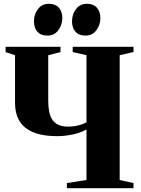

<svg xmlns="http://www.w3.org/2000/svg" viewBox="-20 -989 739 1009"><path d="M434.5 -308.5Q402 -290.5 360.5 -282Q319 -273.5 282 -273.5Q235 -273.5 198.5 -281Q162 -288.5 135.5 -303.2Q109 -318 92 -339.2Q75 -360.5 67 -388.2Q59 -416 59 -449.5V-699L9.5 -715V-743H298V-715L233.5 -699V-459.5Q233.5 -428 238.5 -402.8Q243.5 -377.5 255.2 -359.8Q267 -342 287.5 -332.8Q308 -323.5 339 -323.5Q358 -323.5 375.8 -326.8Q393.5 -330 408.8 -335Q424 -340 434.5 -346.5V-699L362 -715.5V-743H681.5V-715.5L609 -699V-43L681.5 -27V0H331.5V-27L434.5 -43ZM228.5 -802Q194.5 -802 176.5 -822.5Q158.5 -843 158.5 -877Q158.5 -914 179.5 -941.5Q200.5 -969 236.5 -969H237.5Q271.5 -969 289.5 -948.2Q307.5 -927.5 307.5 -894Q307.5 -859 286.8 -830.5Q266 -802 229.5 -802ZM428.5 -802Q394.5 -802 376.5 -822.5Q358.5 -843 358.5 -877Q358.5 -914 379.5 -941.5Q400.5 -969 436.5 -969H437.5Q471.5 -969 489.5 -948.2Q507.5 -927.5 507.5 -894Q507.5 -859 486.8 -830.5Q466 -802 429.5 -802Z"/></svg>

Font: Merriweather 120pt ExtraBold
Style: Regular
Weight: 800
Version: Version 2.100